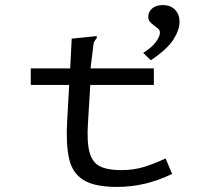

<svg xmlns="http://www.w3.org/2000/svg" viewBox="-20 -726 790 755"><path d="M440 9Q351 9 307.5 -18.5Q264 -46 251.5 -103Q239 -160 244 -248L252 -392H101V-457H256L262 -574L350 -583L360 -584L361 -577Q355 -570 351 -563Q347 -556 346 -539L336 -457H585V-392H335L326 -243Q321 -168 332 -127.5Q343 -87 373 -72Q403 -57 456 -57Q506 -57 547.5 -70Q589 -83 631 -103L657 -42Q605 -17 551.5 -4Q498 9 440 9ZM573 -489 543 -518Q577 -539 593 -561Q609 -583 609 -598Q609 -609 597.5 -617Q586 -625 574.5 -635Q563 -645 563 -659Q563 -679 578 -692.5Q593 -706 620 -706Q651 -706 668.5 -687.5Q686 -669 686 -640Q686 -608 661.5 -570Q637 -532 573 -489Z"/></svg>

Font: Inconsolata ExtraExpanded
Style: Regular
Weight: 400
Width: 8
Monospace: yes
Designer: Raph Levien, Cyreal, Brenton Simpson
Foundry: Raph Levien, Cyreal, Google
Version: Version 3.001; ttfautohint (v1.8.2.53-6de2)